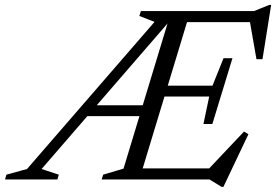

<svg xmlns="http://www.w3.org/2000/svg" viewBox="-91 -714 1099 764"><path d="M74.5 -41.5 143 -19 137.5 0H-71L-65.5 -19L16.5 -41.5L524 -627L463.5 -650.5L469.5 -670H666.5L463.5 0H313.5L319.5 -19L400.5 -43L580 -635L585.5 -632ZM790.5 29.5 742.5 0H415L429.5 -44H771.5L732 -34L880 -190.5L897.5 -180L798 29.5ZM238 -252 252 -295H518L504.5 -252ZM718.5 -220.5 741.5 -330H516L529 -373H754.5L798.5 -482.5H834L794 -351.5L754 -220.5ZM929.5 -478.5 902 -635.5 922.5 -626H605.5L620 -670H920L980.5 -694.5H988L953.5 -478.5Z"/></svg>

Font: Newsreader 18pt
Style: Italic
Weight: 400
Italic angle: -17°
Version: Version 1.003